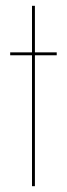

<svg xmlns="http://www.w3.org/2000/svg" viewBox="-20 -640 230 660"><path d="M15 -460V-450H175V-460ZM90 -620V0H100V-620Z"/></svg>

Font: Jost Thin
Style: Regular
Weight: 250
Version: Version 3.710